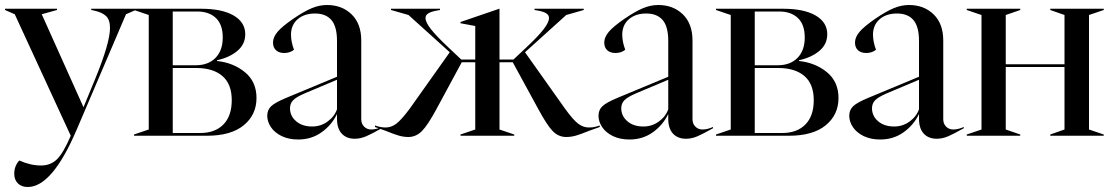

<svg xmlns="http://www.w3.org/2000/svg" viewBox="-42 -543 4449 768"><path d="M15 152Q15 121 35 99Q80 119 122 119Q160 119 185.5 94.5Q211 70 241 0L17 -486L-22 -503V-508H186V-503L125 -486L292 -114L339 -228Q398 -372 398 -431Q398 -464 382 -479Q366 -494 333 -501L323 -503V-508H501V-503L462 -486L265 -25Q167 205 69 205Q44 205 29.5 190.5Q15 176 15 152Z M494 -5 553 -25V-483L494 -503V-508H763Q846 -508 892.5 -481Q939 -454 939 -406Q939 -366 907.5 -339.5Q876 -313 826 -302V-299Q892 -292 938 -254Q984 -216 984 -151Q984 -84 933 -42Q882 0 785 0H494ZM759 -11Q818 -11 851.5 -45Q885 -79 885 -142Q885 -207 847.5 -239Q810 -271 743 -271H649V-11ZM741 -282Q791 -282 820 -311.5Q849 -341 849 -393Q849 -445 821.5 -471Q794 -497 747 -497H649V-282Z M1027 -80Q1027 -103 1042.5 -118Q1058 -133 1104 -152L1306 -236V-379Q1306 -437 1283.5 -463Q1261 -489 1218 -489Q1175 -489 1148.5 -466Q1122 -443 1122 -404Q1122 -376 1134 -344Q1118 -331 1095 -331Q1074 -331 1062 -342Q1050 -353 1050 -373Q1050 -394 1068 -415.5Q1086 -437 1131 -468Q1175 -498 1205.5 -510.5Q1236 -523 1266 -523Q1326 -523 1364.5 -485.5Q1403 -448 1403 -381V-66Q1403 -48 1414.5 -36.5Q1426 -25 1443 -25Q1462 -25 1485 -35V-30Q1446 -8 1423 2Q1400 12 1377 12Q1344 12 1325 -8.5Q1306 -29 1306 -68V-87Q1285 -43 1244.5 -14Q1204 15 1151 15Q1113 15 1085 1.5Q1057 -12 1042 -34Q1027 -56 1027 -80ZM1207 -37Q1241 -37 1268.5 -57Q1296 -77 1306 -106V-224L1178 -170Q1143 -155 1130.5 -142Q1118 -129 1118 -110Q1118 -79 1142.5 -58Q1167 -37 1207 -37Z M2111 -107 2009 -294H1956V-25L2015 -5V0H1800V-5L1859 -25V-294H1805L1704 -107Q1669 -42 1645.5 -18.5Q1622 5 1591 5Q1573 5 1553.5 -0.5Q1534 -6 1500 -20L1458 -35V-41Q1461 -40 1473 -36.5Q1485 -33 1500 -33Q1523 -33 1543 -48Q1563 -63 1596 -107L1757 -334L1592 -483L1522 -503V-508H1718V-503L1707 -501Q1684 -497 1672 -490Q1660 -483 1660 -471Q1660 -454 1682 -426Q1704 -398 1753 -352L1803 -305H1859V-439L1800 -450V-455L1955 -508H1956V-305H2012L2062 -352Q2111 -398 2132.5 -426Q2154 -454 2154 -471Q2154 -483 2142.5 -490Q2131 -497 2108 -501L2096 -503V-508H2293V-503L2223 -483L2058 -334L2219 -107Q2251 -63 2271 -48Q2291 -33 2314 -33Q2330 -33 2342 -36.5Q2354 -40 2357 -41V-35L2315 -20Q2281 -6 2261.5 -0.5Q2242 5 2223 5Q2192 5 2169 -18.5Q2146 -42 2111 -107Z M2352 -80Q2352 -103 2367.5 -118Q2383 -133 2429 -152L2631 -236V-379Q2631 -437 2608.5 -463Q2586 -489 2543 -489Q2500 -489 2473.5 -466Q2447 -443 2447 -404Q2447 -376 2459 -344Q2443 -331 2420 -331Q2399 -331 2387 -342Q2375 -353 2375 -373Q2375 -394 2393 -415.5Q2411 -437 2456 -468Q2500 -498 2530.5 -510.5Q2561 -523 2591 -523Q2651 -523 2689.5 -485.5Q2728 -448 2728 -381V-66Q2728 -48 2739.5 -36.5Q2751 -25 2768 -25Q2787 -25 2810 -35V-30Q2771 -8 2748 2Q2725 12 2702 12Q2669 12 2650 -8.5Q2631 -29 2631 -68V-87Q2610 -43 2569.5 -14Q2529 15 2476 15Q2438 15 2410 1.5Q2382 -12 2367 -34Q2352 -56 2352 -80ZM2532 -37Q2566 -37 2593.5 -57Q2621 -77 2631 -106V-224L2503 -170Q2468 -155 2455.5 -142Q2443 -129 2443 -110Q2443 -79 2467.5 -58Q2492 -37 2532 -37Z M2822 -5 2881 -25V-483L2822 -503V-508H3091Q3174 -508 3220.5 -481Q3267 -454 3267 -406Q3267 -366 3235.5 -339.5Q3204 -313 3154 -302V-299Q3220 -292 3266 -254Q3312 -216 3312 -151Q3312 -84 3261 -42Q3210 0 3113 0H2822ZM3087 -11Q3146 -11 3179.5 -45Q3213 -79 3213 -142Q3213 -207 3175.5 -239Q3138 -271 3071 -271H2977V-11ZM3069 -282Q3119 -282 3148 -311.5Q3177 -341 3177 -393Q3177 -445 3149.5 -471Q3122 -497 3075 -497H2977V-282Z M3355 -80Q3355 -103 3370.5 -118Q3386 -133 3432 -152L3634 -236V-379Q3634 -437 3611.5 -463Q3589 -489 3546 -489Q3503 -489 3476.5 -466Q3450 -443 3450 -404Q3450 -376 3462 -344Q3446 -331 3423 -331Q3402 -331 3390 -342Q3378 -353 3378 -373Q3378 -394 3396 -415.5Q3414 -437 3459 -468Q3503 -498 3533.5 -510.5Q3564 -523 3594 -523Q3654 -523 3692.5 -485.5Q3731 -448 3731 -381V-66Q3731 -48 3742.5 -36.5Q3754 -25 3771 -25Q3790 -25 3813 -35V-30Q3774 -8 3751 2Q3728 12 3705 12Q3672 12 3653 -8.5Q3634 -29 3634 -68V-87Q3613 -43 3572.5 -14Q3532 15 3479 15Q3441 15 3413 1.5Q3385 -12 3370 -34Q3355 -56 3355 -80ZM3535 -37Q3569 -37 3596.5 -57Q3624 -77 3634 -106V-224L3506 -170Q3471 -155 3458.5 -142Q3446 -129 3446 -110Q3446 -79 3470.5 -58Q3495 -37 3535 -37Z M3825 -5 3884 -25V-483L3825 -503V-508H4039V-503L3981 -483V-286H4216V-483L4159 -503V-508H4373V-503L4314 -483V-25L4373 -5V0H4159V-5L4216 -25V-275H3981V-25L4039 -5V0H3825Z"/></svg>

Font: Nyght Serif
Style: Regular
Weight: 400
Designer: Maksym Kobuzan
Version: Version 0.410